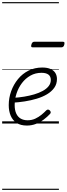

<svg xmlns="http://www.w3.org/2000/svg" viewBox="-20 -1145 618 1780"><path d="M229 19Q171 19 134 -5.5Q97 -30 79 -72.5Q61 -115 61 -170Q61 -237 83.5 -299.5Q106 -362 147 -412Q188 -462 245 -490.5Q302 -519 372 -519Q419 -519 449.5 -505Q480 -491 494 -467Q508 -443 508 -413Q508 -366 483 -331Q458 -296 416 -271Q374 -246 320.5 -230Q267 -214 209.5 -205Q152 -196 97 -193L107 -238Q155 -241 204 -249Q253 -257 297 -270Q341 -283 376 -302Q411 -321 431 -346.5Q451 -372 451 -404Q451 -437 429 -453.5Q407 -470 365 -470Q308 -470 262 -444Q216 -418 183.5 -375Q151 -332 133.5 -279Q116 -226 116 -171Q116 -124 130.5 -92.5Q145 -61 172 -45.5Q199 -30 236 -30Q275 -30 307 -45Q339 -60 364.5 -81Q390 -102 409 -122Q418 -130 426 -129Q434 -128 441 -122Q448 -115 450 -106.5Q452 -98 444 -89Q419 -62 386 -37Q353 -12 313.5 3.5Q274 19 229 19ZM284 -706Q272 -706 269.5 -712.5Q267 -719 271 -731Q274 -744 280.5 -751Q287 -758 298 -758H563Q575 -758 577 -751Q579 -744 576 -731Q573 -718 566 -712Q559 -706 548 -706ZM0 605H526V615H0ZM0 -20H526V0H0ZM0 -505H526V-500H0ZM0 -1125H526V-1115H0Z"/></svg>

Font: Playwrite CU Guides
Style: Regular
Weight: 400
Designer: Veronika Burian, José Scaglione
Foundry: TypeTogether
Version: Version 1.003